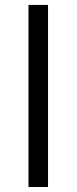

<svg xmlns="http://www.w3.org/2000/svg" viewBox="-20 -747 306 767"><path d="M171.9 0H93.8V-727.3H171.9Z"/></svg>

Font: Fast_Sans
Style: Regular
Weight: 400
Designer: Rasmus Andersson
Foundry: rsms
Version: Version 3.018;git-588b23468